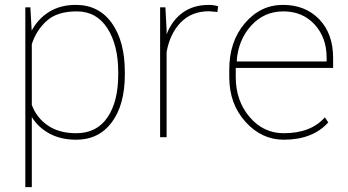

<svg xmlns="http://www.w3.org/2000/svg" viewBox="-20 -558 1414 781"><path d="M460.9 -264.6Q460.9 -374.5 416.7 -443.1Q372.6 -511.7 292.5 -511.7Q212.4 -511.7 169.9 -473.1Q127.4 -434.6 109.4 -378.4V-131.3Q128.9 -78.6 174.8 -47.4Q220.7 -16.1 290 -16.1Q373.5 -16.1 417.2 -80.6Q460.9 -145 460.9 -254.4ZM487.8 -254.4Q487.8 -132.3 435.1 -61Q382.3 10.3 289.6 10.3Q227.5 10.3 181.4 -14.6Q135.3 -39.6 109.4 -82V203.1H83V-528.3H103.5L108.9 -433.6Q135.3 -482.4 180.7 -510.3Q226.1 -538.1 288.6 -538.1Q381.8 -538.1 434.8 -464.1Q487.8 -390.1 487.8 -264.6Z M657.7 0H631.3V-528.3H652.8L657.7 -436.5V-418.5Q679.7 -475.1 723.1 -506.6Q766.6 -538.1 830.1 -538.1Q848.1 -538.1 867.2 -532.7L864.3 -509.3L830.1 -512.2Q759.3 -512.2 715.1 -466.6Q670.9 -420.9 657.7 -346.2Z M942.9 -311 944.3 -308.1H1308.6V-324.2Q1308.6 -404.8 1259.8 -458.3Q1210.9 -511.7 1132.8 -511.7Q1054.7 -511.7 1002.2 -454.3Q949.7 -397 942.9 -311ZM912.6 -244.1V-275.4Q912.6 -389.2 976.1 -463.6Q1039.6 -538.1 1130.9 -538.1Q1222.2 -538.1 1278.6 -479.5Q1335 -420.9 1335 -322.3V-281.7H939V-244.1Q939 -148.4 995.1 -82.3Q1051.3 -16.1 1134.3 -16.1Q1244.6 -16.1 1301.3 -80.6L1315.4 -60.1Q1252 10.3 1134.3 10.3Q1043.9 10.3 978.3 -62.7Q912.6 -135.7 912.6 -244.1Z"/></svg>

Font: Roboto-Thin
Style: Regular
Weight: 250
Designer: Google
Version: Version 1.100141; 2013; ttfautohint (v0.94.14-c901) -l 8 -r 